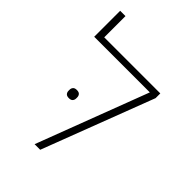

<svg xmlns="http://www.w3.org/2000/svg" viewBox="-220 -831 920 920"><g transform="rotate(45 239.5 -371.0)"><path d="M410 -566H33V-742H69V-598H449V-566L233 0H195ZM155 -272Q141 -272 135 -279Q129 -286 129 -296V-303Q129 -313 135 -320Q141 -327 155 -327Q169 -327 175 -320Q181 -313 181 -303V-296Q181 -286 175 -279Q169 -272 155 -272Z"/></g></svg>

Font: IBM Plex Sans Hebrew ExtraLight
Style: Regular
Weight: 200
Designer: Mike Abbink, Paul van der Laan, Pieter van Rosmalen, Yanek Iontef
Foundry: Bold Monday
Version: Version 1.2